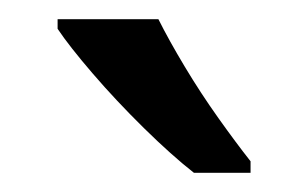

<svg xmlns="http://www.w3.org/2000/svg" viewBox="-20 -786 321 200"><path d="M145 -766Q156 -744 172.5 -716.5Q189 -689 207.5 -663Q226 -637 241 -618V-606H182Q159 -624 130 -652.5Q101 -681 76.5 -709.5Q52 -738 40 -756V-766Z"/></svg>

Font: Noto Znamenny Musical Notation
Style: Regular
Weight: 400
Version: Version 1.003; ttfautohint (v1.8.4.7-5d5b)